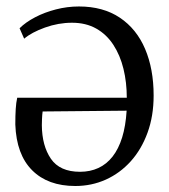

<svg xmlns="http://www.w3.org/2000/svg" viewBox="-20 -574 534 608"><path d="M218.5 15Q131.5 15 81.8 -34.8Q32 -84.5 28.5 -179.5Q28.5 -208.5 29.8 -228.8Q31 -249 34.5 -264.5H381.5Q381.5 -313 371 -356Q360.5 -399 339 -432Q317.5 -465 284.8 -483.5Q252 -502 208 -502Q165 -502 122.5 -486.8Q80 -471.5 56.5 -451.5L42 -484.5Q61 -503.5 91 -519.2Q121 -535 157 -544.2Q193 -553.5 230 -553.5Q306.5 -553.5 359.5 -518Q412.5 -482.5 439.5 -419Q466.5 -355.5 466.5 -271.5Q466.5 -206.5 447.2 -153.8Q428 -101 394 -63.2Q360 -25.5 315 -5.2Q270 15 218.5 15ZM233.5 -30Q265.5 -30 291.5 -42Q317.5 -54 336.5 -78.2Q355.5 -102.5 366.8 -138.8Q378 -175 381 -223.5L115 -221Q113.5 -210.5 113 -196.8Q112.5 -183 112.5 -177.5Q113 -112.5 141.2 -71.2Q169.5 -30 233.5 -30Z"/></svg>

Font: Merriweather 48pt Light
Style: Regular
Weight: 300
Version: Version 2.100